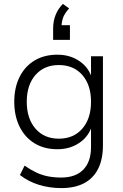

<svg xmlns="http://www.w3.org/2000/svg" viewBox="-20 -775 631 983"><path d="M294 188Q233 188 178.5 171Q124 154 82 121L106 73Q136 94 165.5 108Q195 122 226.5 128Q258 134 293 134Q367 134 406.5 93.5Q446 53 446 -22V-139H453Q438 -80 389 -45.5Q340 -11 274 -11Q206 -11 156.5 -41.5Q107 -72 80 -127Q53 -182 53 -254Q53 -326 80 -380.5Q107 -435 156.5 -465Q206 -495 274 -495Q340 -495 389 -460.5Q438 -426 453 -367H446V-487H507V-31Q507 40 482.5 89Q458 138 410.5 163Q363 188 294 188ZM281 -65Q357 -65 401.5 -116.5Q446 -168 446 -254Q446 -340 401.5 -391Q357 -442 281 -442Q206 -442 161.5 -391Q117 -340 117 -254Q117 -168 161.5 -116.5Q206 -65 281 -65ZM252 -571V-629Q252 -666 264.5 -698Q277 -730 302 -755L334 -732Q311 -707 303 -684.5Q295 -662 295 -637L278 -646H338V-571Z"/></svg>

Font: Nunito Sans 11pt Light
Style: Regular
Weight: 300
Version: Version 3.101;gftools[0.9.27]